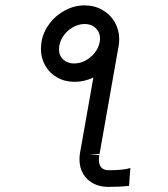

<svg xmlns="http://www.w3.org/2000/svg" viewBox="-20 -704 640 732"><path d="M136 -518Q136 -529.5 138.5 -545.5Q145 -583 169.2 -614.8Q193.5 -646.5 228.8 -665Q264 -683.5 302 -683.5Q340 -683.5 370.2 -666.2Q400.5 -649 417.5 -619.5Q434.5 -590 434.5 -554.5Q434.5 -541 432.5 -529.5L430.5 -519L359.5 -116.5H322L358.5 -112.5Q357 -103.5 357 -95Q357 -75.5 366.5 -65.2Q376 -55 394.5 -55Q451.5 -55 477 -63.5L472 4.5Q439 8.5 393 8.5Q360 8.5 335.2 -4.8Q310.5 -18 296.8 -41.8Q283 -65.5 283 -96Q283 -109 285 -120.5L336 -408.5Q301.5 -392 264.5 -392Q227.5 -392 198.2 -408.5Q169 -425 152.5 -453.8Q136 -482.5 136 -518ZM360.5 -545.5Q361.5 -553.5 361.5 -556.5Q361.5 -580.5 345.2 -596.5Q329 -612.5 303.5 -612.5Q279 -612.5 256 -599Q233 -585.5 219 -563Q205 -540.5 205 -516Q205 -492 221.2 -477Q237.5 -462 262.5 -462Q285 -462 306 -473.2Q327 -484.5 341.8 -503.5Q356.5 -522.5 360.5 -545.5Z"/></svg>

Font: JuliaMono SemiBoldItalic
Style: Regular
Weight: 600
Italic angle: -9°
Monospace: yes
Designer: cormullion
Foundry: corm
Version: Version 0.049; ttfautohint (v1.8.4)